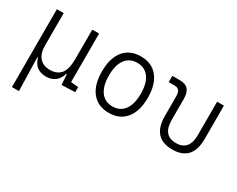

<svg xmlns="http://www.w3.org/2000/svg" viewBox="-98 -943 1953 1585"><g transform="rotate(30 879.0 -151.0)"><path d="M280.3 9.8Q174.3 9.8 146 -93.3H140.1L148.4 224.6H81.5V-517.6H146.5V-210Q146.5 -134.8 181.6 -94.5Q216.8 -54.2 280.3 -54.2Q348.6 -54.2 383.8 -96.7Q418.9 -139.2 418.9 -239.3V-517.6H483.9V-55.2L555.2 -48.3V0L427.7 4.9L420.9 -93.3H414.1Q401.9 -43.9 366.5 -17.1Q331.1 9.8 280.3 9.8Z M878.9 9.8Q775.4 9.8 717.8 -60.5Q660.2 -130.9 660.2 -258.8Q660.2 -387.2 717.8 -457.3Q775.4 -527.3 878.9 -527.3Q982.4 -527.3 1040 -457.3Q1097.7 -387.2 1097.7 -258.8Q1097.7 -130.9 1040 -60.5Q982.4 9.8 878.9 9.8ZM878.9 -51.3Q951.7 -51.3 991.2 -105.5Q1030.8 -159.7 1030.8 -258.8Q1030.8 -357.9 991.2 -412.1Q951.7 -466.3 878.9 -466.3Q806.6 -466.3 766.8 -412.1Q727.1 -357.9 727.1 -258.8Q727.1 -159.7 766.8 -105.5Q806.6 -51.3 878.9 -51.3Z M1484.4 9.8Q1294.4 9.8 1294.4 -200.2V-389.2Q1294.4 -457.5 1239.7 -457.5H1182.1V-517.6H1251.5Q1308.1 -517.6 1333.7 -488.8Q1359.4 -460 1359.4 -397V-200.2Q1359.4 -51.3 1484.4 -51.3Q1608.9 -51.3 1608.9 -200.2V-517.6H1673.8V-200.2Q1673.8 9.8 1484.4 9.8Z"/></g></svg>

Font: Cascadia Code NF Light
Style: Regular
Weight: 300
Monospace: yes
Designer: Aaron Bell
Foundry: Saja Typeworks
Version: Version 2404.023; ttfautohint (v1.8.4)